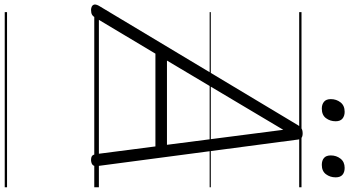

<svg xmlns="http://www.w3.org/2000/svg" viewBox="-394 -764 1513 832"><g transform="rotate(90 363.0 -348.5)"><path d="M-10 14Q-26 13 -31 4.5Q-36 -4 -28 -19L489 -881Q496 -893 504 -898Q512 -903 526 -903Q539 -903 545.5 -897.5Q552 -892 553 -877L667 -14Q669 -1 663 6Q657 13 642 14Q628 14 622.5 9Q617 4 615 -10L582 -265H180L27 -9Q19 5 11.5 9.5Q4 14 -10 14ZM210 -315H575L510 -819ZM418 -986Q400 -986 388.5 -995.5Q377 -1005 377 -1025Q377 -1049 391 -1067Q405 -1085 432 -1085Q450 -1085 461.5 -1075.5Q473 -1066 473 -1046Q473 -1022 459.5 -1004Q446 -986 418 -986ZM662 -986Q643 -986 632 -995.5Q621 -1005 621 -1025Q621 -1049 635 -1067Q649 -1085 675 -1085Q694 -1085 705 -1075.5Q716 -1066 716 -1046Q716 -1022 702.5 -1004Q689 -986 662 -986ZM0 378H759V388H0ZM0 -20H759V0H0ZM0 -505H759V-500H0ZM0 -898H759V-888H0Z"/></g></svg>

Font: Playwrite DE SAS Guides
Style: Regular
Weight: 400
Designer: Veronika Burian, José Scaglione
Foundry: TypeTogether
Version: Version 1.003